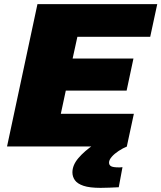

<svg xmlns="http://www.w3.org/2000/svg" viewBox="-20 -708 780 928"><path d="M14 0 161 -688H740L706 -530H354L331 -425H625L592 -270H298L274 -158H627L593 0ZM466 200Q413 200 383.5 190Q354 180 342 163Q330 146 330 125Q330 90 359 56Q388 22 435 -10L594 0Q574 8 553.5 21.5Q533 35 520 50Q507 65 507 78Q507 90 517 95.5Q527 101 553 101Q556 101 560.5 101Q565 101 572 100L554 197Q535 198 509.5 199Q484 200 466 200Z"/></svg>

Font: Saira Expanded ExtraBold
Style: Italic
Weight: 800
Width: 7
Italic angle: -12°
Designer: Hector Gatti with collaboration of the Omnibus-Type team
Foundry: Omnibus-Type
Version: Version 1.101